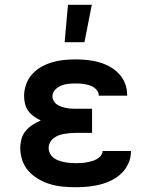

<svg xmlns="http://www.w3.org/2000/svg" viewBox="-20 -777 640 805"><path d="M297 8Q270 8 243.5 5.5Q217 3 191.5 -4.5Q166 -12 142.5 -25.5Q119 -39 101 -58.5Q83 -78 74 -103.5Q65 -129 65 -156Q65 -175 70 -194Q75 -213 87.5 -228Q100 -243 116.5 -253.5Q133 -264 151 -272Q136 -279 122 -289Q108 -299 98.5 -312Q89 -325 85 -341.5Q81 -358 81 -375Q81 -399 89.5 -423Q98 -447 114.5 -465.5Q131 -484 153 -496.5Q175 -509 199 -516Q223 -523 247.5 -525.5Q272 -528 297 -528Q321 -528 345.5 -525.5Q370 -523 393.5 -516.5Q417 -510 438.5 -498.5Q460 -487 477 -469.5Q494 -452 503.5 -429Q513 -406 513 -381V-376H394V-377Q394 -387 388.5 -395.5Q383 -404 374.5 -410Q366 -416 356.5 -419Q347 -422 337 -424Q327 -426 317 -426.5Q307 -427 297 -427Q282 -427 266.5 -425.5Q251 -424 236.5 -418Q222 -412 211 -400.5Q200 -389 200 -373Q200 -363 205.5 -353.5Q211 -344 219.5 -338.5Q228 -333 238 -329.5Q248 -326 258.5 -324Q269 -322 279.5 -321.5Q290 -321 300 -321H366V-220H300Q288 -220 275.5 -219Q263 -218 251 -216Q239 -214 227.5 -210Q216 -206 206 -198.5Q196 -191 190 -180Q184 -169 184 -157Q184 -145 189.5 -134Q195 -123 204.5 -115.5Q214 -108 225.5 -104Q237 -100 249 -97.5Q261 -95 273 -94Q285 -93 297 -93Q308 -93 319.5 -93.5Q331 -94 342 -96Q353 -98 364 -101Q375 -104 385 -109.5Q395 -115 402.5 -124Q410 -133 410 -144H529V-141Q529 -115 518 -91Q507 -67 488.5 -49.5Q470 -32 446.5 -20.5Q423 -9 398.5 -3Q374 3 348.5 5.5Q323 8 297 8ZM251 -600 265 -757H365L334 -600Z"/></svg>

Font: R Plex Mono
Style: Bold
Weight: 700
Monospace: yes
Designer: Belleve Invis
Foundry: Belleve Invis
Version: Version 31.8.0